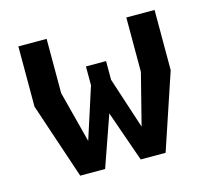

<svg xmlns="http://www.w3.org/2000/svg" viewBox="-82 -624 785 719"><g transform="rotate(-15 310.0 -264.0)"><path d="M144.5 0H241L310 -197L379 0H475.5L574 -294V-527.5H464.5V-316.5L414 -118L349 -317V-389.5H271V-316.5L207 -118L155.5 -317V-527.5H46V-294Z"/></g></svg>

Font: Monaspace Krypton SemiBold
Style: Regular
Weight: 600
Designer: Riley Cran & the Lettermatic Team
Foundry: Lettermatic
Version: Version 1.200 (Monaspace Krypton)